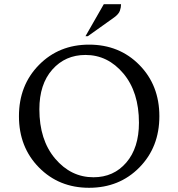

<svg xmlns="http://www.w3.org/2000/svg" viewBox="-20 -882 847 912"><path d="M403 10Q260 10 165 -86.5Q70 -183 70 -330Q70 -477 165 -573.5Q260 -670 403 -670Q547 -670 642 -573.5Q737 -477 737 -330Q737 -183 642 -86.5Q547 10 403 10ZM424 -40Q520 -40 580 -110Q640 -180 640 -299Q640 -445 566 -533Q492 -621 386 -621Q290 -621 228.5 -551.5Q167 -482 167 -363Q167 -217 242 -128.5Q317 -40 424 -40ZM386 -710 473 -862H555Q555 -847 549.5 -831Q544 -815 522 -799L397 -710Z"/></svg>

Font: Spectral
Style: Regular
Weight: 400
Designer: Jean-Baptiste Levee
Foundry: Production Type
Version: Version 1.002